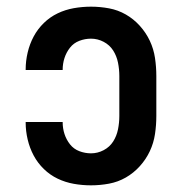

<svg xmlns="http://www.w3.org/2000/svg" viewBox="-20 -548 540 576"><path d="M253 8Q227 8 201.5 3.5Q176 -1 153 -12Q130 -23 111.5 -41Q93 -59 81 -81.5Q69 -104 63 -129.5Q57 -155 57 -180V-182H168V-181Q168 -163 173.5 -146Q179 -129 190 -115Q201 -101 218 -94.5Q235 -88 253 -88Q273 -88 291 -97.5Q309 -107 319.5 -123.5Q330 -140 334 -160Q338 -180 338 -200V-320Q338 -340 334 -360Q330 -380 319.5 -396.5Q309 -413 291 -422.5Q273 -432 253 -432Q235 -432 218 -425.5Q201 -419 190 -405Q179 -391 173.5 -374Q168 -357 168 -339V-338H57V-340Q57 -365 63 -390.5Q69 -416 81 -438.5Q93 -461 111.5 -479Q130 -497 153 -508Q176 -519 201.5 -523.5Q227 -528 253 -528Q280 -528 307 -523Q334 -518 357.5 -504.5Q381 -491 399.5 -470.5Q418 -450 429.5 -425.5Q441 -401 445 -374Q449 -347 449 -320V-200Q449 -173 445 -146Q441 -119 429.5 -94.5Q418 -70 399.5 -49.5Q381 -29 357.5 -15.5Q334 -2 307 3Q280 8 253 8Z"/></svg>

Font: Iosevka Algr
Style: Bold
Weight: 700
Monospace: yes
Designer: Belleve Invis
Foundry: Belleve Invis
Version: Version 26.0.2; ttfautohint (v1.8.3)